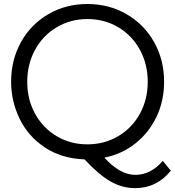

<svg xmlns="http://www.w3.org/2000/svg" viewBox="-20 -806 892 979"><path d="M668.9 153.3Q603.3 153.3 543.9 119.4Q484.4 85.6 411.1 6.7Q293.3 2.2 208.3 -54.4Q123.3 -111.1 80 -200.6Q36.7 -290 36.7 -388.9Q36.7 -501.1 87.2 -591.7Q137.8 -682.2 226.7 -733.9Q315.6 -785.6 425.6 -785.6Q535.6 -785.6 625 -733.9Q714.4 -682.2 765.6 -591.7Q816.7 -501.1 816.7 -388.9Q816.7 -291.1 777.8 -210Q738.9 -128.9 670 -74.4Q601.1 -20 512.2 -2.2Q592.2 85.6 670 85.6Q748.9 85.6 810 14.4L851.1 64.4Q778.9 153.3 668.9 153.3ZM425.6 -70Q512.2 -70 582.8 -111.7Q653.3 -153.3 693.3 -226.1Q733.3 -298.9 733.3 -388.9Q733.3 -478.9 693.3 -552.2Q653.3 -625.6 582.8 -667.2Q512.2 -708.9 425.6 -708.9Q340 -708.9 269.4 -667.2Q198.9 -625.6 158.9 -552.2Q118.9 -478.9 118.9 -388.9Q118.9 -298.9 158.9 -226.1Q198.9 -153.3 268.9 -111.7Q338.9 -70 425.6 -70Z"/></svg>

Font: Paperlogy 4 Regular
Style: Regular
Weight: 400
Designer: redesigned by Lee Juim, glyphs from Gmarket Sans & Montserrat
Foundry: PT&
Version: Version 1.001